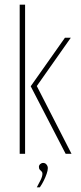

<svg xmlns="http://www.w3.org/2000/svg" viewBox="-20 -656 344 819"><path d="M260 0 111 -288 257 -495H282L137 -289L285 0ZM64 0V-636H87V0ZM137 143Q146 127 153.5 111.5Q161 96 161 85Q161 79 157.5 75.5Q154 72 150 68Q146 64 146 56Q146 49 151.5 44Q157 39 164 39Q173 39 178.5 46Q184 53 184 61Q184 71 179 85.5Q174 100 166.5 115Q159 130 150 143Z"/></svg>

Font: Alumni Sans Thin Thin
Style: Regular
Weight: 250
Version: Version 1.018